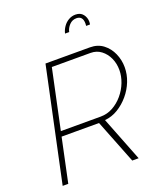

<svg xmlns="http://www.w3.org/2000/svg" viewBox="-164 -1024 949 1128"><g transform="rotate(-20 310.0 -460.0)"><path d="M30 0 181 -710H459Q507 -710 541 -684Q575 -658 593 -617Q611 -576 611 -531Q611 -486 594 -443Q577 -400 547 -364.5Q517 -329 478.5 -305.5Q440 -282 396 -278L505 0H465L357 -274H123L65 0ZM379 -306Q420 -306 455.5 -325.5Q491 -345 518.5 -377.5Q546 -410 561 -449Q576 -488 576 -526Q576 -567 560.5 -601Q545 -635 517 -656.5Q489 -678 451 -678H209L130 -306ZM349 -836Q354 -858 367.5 -877.5Q381 -897 401 -908.5Q421 -920 444 -920Q475 -920 491 -899.5Q507 -879 507 -853Q507 -848 506.5 -844Q506 -840 505 -836H481Q481 -840 481.5 -843.5Q482 -847 482 -851Q482 -898 442 -898Q416 -898 398 -879Q380 -860 375 -836Z"/></g></svg>

Font: Raleway Thin ExtraLight
Style: Italic
Weight: 250
Italic angle: -12°
Version: Version 4.026